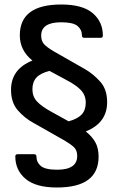

<svg xmlns="http://www.w3.org/2000/svg" viewBox="-20 -715 525 853"><path d="M233 118Q139 118 93.5 79.5Q48 41 48 -20Q48 -30 59 -30H131Q142 -30 142 -19Q142 6 161.5 22.5Q181 39 234 39Q323 39 323 -22Q323 -47 309 -60.5Q295 -74 268 -90L127 -170Q90 -190 59.5 -224.5Q29 -259 29 -316Q29 -408 124 -446Q68 -491 68 -558Q68 -695 252 -695Q347 -695 392 -656.5Q437 -618 437 -557Q437 -547 427 -547H354Q344 -547 344 -558Q344 -583 324.5 -599.5Q305 -616 252 -616Q163 -616 163 -557Q163 -532 176.5 -518Q190 -504 217 -488L359 -407Q395 -386 425.5 -352Q456 -318 456 -261Q456 -169 361 -131Q389 -109 403.5 -83Q418 -57 418 -19Q418 118 233 118ZM209 -218 285 -176Q325 -187 343 -206.5Q361 -226 361 -259Q361 -291 340.5 -313.5Q320 -336 276 -359L200 -400Q160 -390 142 -370.5Q124 -351 124 -318Q124 -286 144.5 -264Q165 -242 209 -218Z"/></svg>

Font: Sofia Sans Medium
Style: Regular
Weight: 500
Designer: Botio Nikoltchev, Ani Petrova
Foundry: lettersoup
Version: Version 4.101; ttfautohint (v1.8.4.7-5d5b)